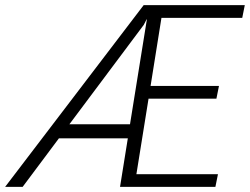

<svg xmlns="http://www.w3.org/2000/svg" viewBox="-52 -731 978 751"><path d="M790.5 0H417.5L448 -190H178.5L36.5 0H-32L510 -711H905.5L895.5 -661H579.5L537 -395H804.5L794.5 -345H529L481.5 -49.5H800.5ZM456.5 -245 522.5 -655 521.5 -655.5 510.5 -634 219.5 -245Z"/></svg>

Font: Roberto Sans Light
Style: Italic
Weight: 300
Italic angle: -11°
Designer: Google
Version: Version 1.00;June 11, 2020;FontCreator 12.0.0.2522 64-bit; t